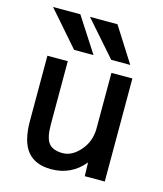

<svg xmlns="http://www.w3.org/2000/svg" viewBox="-115 -846 800 942"><g transform="rotate(15 285.5 -375.5)"><path d="M364.3 -760.7 476.6 -584H379.9L224.6 -760.7ZM175.8 -760.7 290 -584H191.4L37.1 -760.7ZM400.4 -68.4Q335.9 10.7 233.4 10.7Q152.3 10.7 112.3 -38.1Q72.3 -86.9 72.3 -191.4V-522.5H175.8V-201.2Q175.8 -131.8 197.3 -106Q218.8 -80.1 267.6 -80.1Q315.4 -80.1 356.4 -127.4Q397.5 -174.8 397.5 -241.2V-522.5H503.9V1H402.3Z"/></g></svg>

Font: Gen Shin Gothic Medium
Style: Regular
Weight: 500
Designer: [Source Han Sans]
Ryoko NISHIZUKA  (kana & ideographs); Paul D. Hunt (Latin, Greek & Cyrillic); Wenlong ZHANG  (bopomofo
Version: Version 1.002.20150607